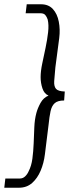

<svg xmlns="http://www.w3.org/2000/svg" viewBox="-39 -738 367 898"><path d="M50 140H-19L-14 97H53Q68 97 78.5 87Q89 77 95 63Q108 38 112.5 4Q117 -30 118.5 -68Q120 -106 121.5 -142.5Q123 -179 131 -209Q137 -232 150.5 -256.5Q164 -281 188 -291Q168 -299 159.5 -324.5Q151 -350 151 -377Q151 -405 158.5 -440.5Q166 -476 174 -514Q182 -552 186 -587Q190 -622 184 -647Q180 -659 173 -667.5Q166 -676 150 -676H81L86 -718H153Q188 -718 208.5 -695.5Q229 -673 236 -636.5Q243 -600 238 -560L220 -423Q216 -383 214.5 -358.5Q213 -334 223 -322.5Q233 -311 264 -310L261 -268Q231 -268 217 -255.5Q203 -243 197.5 -218Q192 -193 188 -153L171 -16Q166 25 151 60.5Q136 96 111 118Q86 140 50 140Z"/></svg>

Font: Kulim Park Light
Style: Italic
Weight: 300
Italic angle: -8°
Designer: Noponies / Dale Sattler
Foundry: Noponies
Version: Version 1.000; ttfautohint (v1.8.3)